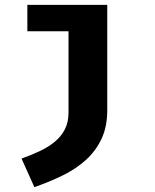

<svg xmlns="http://www.w3.org/2000/svg" viewBox="-20 -551 640 793"><path d="M423 -96Q423 -28 399.5 22Q376 72 335.5 109Q295 146 240 173Q185 200 122 222L69 104Q111 89 146.5 72Q182 55 208 33Q234 11 248.5 -18Q263 -47 263 -86V-422H93V-531H423Z"/></svg>

Font: Qzxlaeiskcpccdgjqmyffctclhy
Style: Regular
Weight: 700
Monospace: yes
Designer: Carrois Corporate & Edenspiekermann
Foundry: Carrois Corporate GbR & Edenspiekermann AG
Version: Version 2.001